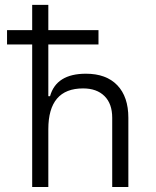

<svg xmlns="http://www.w3.org/2000/svg" viewBox="-20 -752 626 772"><path d="M431.2 0V-278.3Q431.2 -335 400.1 -365.7Q369.1 -396.5 314 -396.5Q174.3 -396.5 174.3 -232.4V0H109.4V-573.2H8.3V-630.9H109.4V-732.4H174.3V-630.9H376V-573.2H174.3V-365.2H181.2Q206.5 -455.6 325.7 -455.6Q407.2 -455.6 451.7 -409.2Q496.1 -362.8 496.1 -278.3V0Z"/></svg>

Font: Cascadia Mono PL Light
Style: Regular
Weight: 300
Monospace: yes
Designer: Aaron Bell
Foundry: Saja Typeworks
Version: Version 2404.023; ttfautohint (v1.8.4)